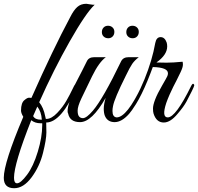

<svg xmlns="http://www.w3.org/2000/svg" viewBox="-137 -646 1046 1014"><path d="M-62 348Q-117 348 -117 293Q-117 214 -14 -29Q-26 -49 -26 -62Q-26 -104 -7 -118Q7 -130 16.5 -130Q26 -130 29 -129Q143 -386 234 -556Q252 -592 271 -609Q290 -626 319 -626Q323 -626 339 -623Q355 -620 363 -621Q316 -577 231 -427Q146 -277 70 -106Q93 -78 102 -31L105 -18Q107 -18 108 -18Q135 -18 165 -49.5Q195 -81 214 -114.5Q233 -148 245 -173.5Q257 -199 260 -201Q263 -203 265.5 -202.5Q268 -202 270 -200.5Q272 -199 272 -195.5Q272 -192 270 -188Q187 1 107 1Q108 17 108 53.5Q108 90 90 162Q72 234 29.5 291Q-13 348 -62 348ZM-63 293Q-63 322 -47 322Q-28 322 5.5 277.5Q39 233 62.5 155.5Q86 78 86 15Q86 10 86 5Q81 5 77 5Q48 5 28 -11Q-63 219 -63 293ZM78 -14H84Q81 -57 60 -83L38 -33Q48 -14 78 -14Z M220 -58Q220 -101 257 -162Q241 -162 248 -178L266 -213Q300 -278 322 -323Q332 -344 361 -344H422Q386 -318 349.5 -243.5Q313 -169 293 -126.5Q273 -84 273 -62Q273 -40 280.5 -31Q288 -22 301 -22Q320 -22 354 -62Q407 -124 503 -323Q514 -344 542 -344H596Q574 -327 561.5 -309Q549 -291 527 -245Q467 -125 460 -86Q457 -72 457 -60Q457 -28 479 -26Q533 -26 612 -193Q618 -207 624 -204Q630 -201 630 -196Q630 -191 621 -173Q612 -155 603.5 -138Q595 -121 577.5 -91.5Q560 -62 545 -45Q506 -1 468.5 -1Q431 -1 417 -34Q411 -49 411 -72Q411 -95 421 -129Q348 -1 286 -1Q232 -1 223 -46Q220 -51 220 -58ZM433.5 -510Q448 -510 457.5 -501Q467 -492 467 -477.5Q467 -463 458 -453.5Q449 -444 434.5 -444Q420 -444 410.5 -453Q401 -462 401 -476.5Q401 -491 410 -500.5Q419 -510 433.5 -510ZM562.5 -510Q577 -510 586.5 -501Q596 -492 596 -477.5Q596 -463 587 -453.5Q578 -444 563.5 -444Q549 -444 539.5 -453Q530 -462 530 -476.5Q530 -491 539 -500.5Q548 -510 562.5 -510Z M746 -401Q746 -356 689 -316Q709 -315 742.5 -315Q776 -315 827 -320Q829 -317 829 -304Q829 -291 817 -265.5Q805 -240 795.5 -221.5Q786 -203 777.5 -186.5Q769 -170 758.5 -146Q748 -122 741 -102Q716 -26 749 -26Q791 -26 873 -193Q880 -206 884.5 -203Q889 -200 889 -195.5Q889 -191 876 -164.5Q863 -138 848 -110Q833 -82 801 -45Q763 1 728 1Q689 1 674 -46Q671 -55 671 -73Q671 -91 682.5 -121Q694 -151 719 -194Q744 -237 747 -244.5Q750 -252 750 -259Q750 -290 670 -292L658 -260Q595 -95 537 -39Q527 -30 527 -45Q527 -48 529 -52Q585 -126 626 -227Q667 -328 683 -419Q689 -450 711 -450Q733 -450 743 -422Q746 -413 746 -401Z"/></svg>

Font: Great Vibes
Style: Regular
Weight: 400
Designer: Robert E. Leuschke
Foundry: Robert E. Leuschke
Version: Version 1.001